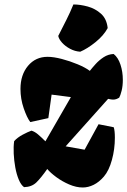

<svg xmlns="http://www.w3.org/2000/svg" viewBox="-20 -831 571 861"><path d="M351.1 9.8Q321.8 9.8 290 -3.9Q258.3 -17.6 232.2 -36.9Q206.1 -56.2 191.9 -73.2Q164.6 -34.2 143.6 -13.4Q122.6 7.3 87.9 8.3Q74.2 -1.5 64.2 -25.4Q54.2 -49.3 48.6 -80.1Q43 -110.8 41.5 -142.1Q40 -173.3 43.5 -198.2Q58.1 -214.4 81.8 -227.1Q105.5 -239.7 121.1 -245.1Q135.7 -240.7 149.9 -228.8Q164.1 -216.8 183.6 -197.3L297.9 -395.5L211.4 -406.7L196.8 -301.3L115.7 -283.7Q100.6 -303.7 86.2 -345.7Q71.8 -387.7 71.8 -432.1Q71.8 -495.6 105.7 -535.9Q139.6 -576.2 193.4 -576.2Q220.2 -576.2 256.8 -566.7Q293.5 -557.1 328.1 -542.7Q362.8 -528.3 382.8 -513.2Q393.1 -526.4 408.7 -543.7Q424.3 -561 444.8 -574.5Q465.3 -587.9 489.7 -588.9Q509.8 -573.2 520.3 -541Q530.8 -508.8 530.8 -473.1Q530.8 -445.3 525.4 -424.1Q520 -402.8 514.6 -393.1Q508.3 -389.2 501.7 -386.7Q495.1 -384.3 486.8 -384.3Q479.5 -384.3 464.8 -387.7L274.4 -174.8L359.4 -159.7L421.9 -273.9L490.2 -260.3Q492.7 -252 493.9 -240.5Q495.1 -229 495.1 -213.4Q495.1 -162.1 481.9 -114Q468.8 -65.9 445.8 -39.1Q424.3 -14.2 399.9 -2.2Q375.5 9.8 351.1 9.8ZM339.8 -599.1Q315.9 -600.6 294.4 -612.1Q272.9 -623.5 258.5 -639.4Q244.1 -655.3 241.2 -669.9Q263.2 -713.4 278.6 -743.7Q293.9 -773.9 309.1 -811Q339.4 -811 373.3 -801.8Q407.2 -792.5 432.9 -769.5Q458.5 -746.6 462.9 -705.1Q444.8 -671.4 408.4 -642.1Q372.1 -612.8 339.8 -599.1Z"/></svg>

Font: Fruktur
Style: Italic
Weight: 400
Italic angle: -8°
Designer: Viktoriya Grabowska, Eben Sorkin
Foundry: Viktoriya Grabowska
Version: Version 1.008; ttfautohint (v1.8.4.7-5d5b)